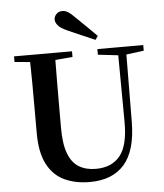

<svg xmlns="http://www.w3.org/2000/svg" viewBox="-63 -1032 945 1106"><g transform="rotate(-5 409.0 -479.5)"><path d="M530.1 -816 515.2 -794.3Q474.9 -811.1 434.7 -828.9Q394.6 -846.7 354.5 -864.2Q317.5 -881.2 304.1 -898.4Q290.6 -915.6 290.6 -930.5Q290.6 -948.1 303.8 -962.3Q317.1 -976.5 338.6 -976.5Q355.4 -976.5 371.2 -966.9Q387 -957.3 411.2 -932.7Q439.4 -905.6 469.7 -875.8Q499.9 -846.1 530.1 -816ZM411.6 18.6Q328.6 18.6 265.1 -11.1Q201.7 -40.8 166.3 -108.6Q130.9 -176.3 130.9 -290V-400.9Q130.9 -485.1 130.6 -570.6Q130.2 -656.1 127.5 -740.5H274.9Q273.9 -656.3 273.4 -571.6Q272.9 -486.9 272.9 -400.9V-305Q272.9 -213.4 293.8 -158.2Q314.7 -102.9 355.1 -78.4Q395.4 -53.9 453 -53.9Q545.1 -53.9 593.5 -114Q641.9 -174.1 640.5 -312.5L637.5 -740.5H685.2L682 -304.3Q680.6 -138.8 611.5 -60.1Q542.4 18.6 411.6 18.6ZM39.2 -707.9V-740.5H374.4V-707.9L218.8 -694.2H191.8ZM521.1 -707.9V-740.5H786.3V-707.9L674.7 -693.5H646.5Z"/></g></svg>

Font: Noto Serif SC
Style: Regular
Weight: 200
Designer: Ryoko NISHIZUKA 西塚涼子 (kana & ideographs); Frank Grießhammer (Latin, Greek & Cyrillic); Wenlong ZHANG 张文龙 (bopomofo); San
Foundry: Adobe
Version: Version 2.001;hotconv 1.1.0;makeotfexe 2.6.0